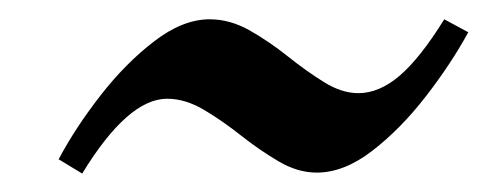

<svg xmlns="http://www.w3.org/2000/svg" viewBox="-20 -413 523 203"><path d="M475.1 -378.9Q457 -345.7 430.4 -311.3Q403.8 -276.9 373.8 -253.7Q343.8 -230.5 314.9 -230.5Q294.9 -230.5 274.9 -242.2Q254.9 -253.9 235.1 -269.5Q215.3 -285.2 195.6 -296.9Q175.8 -308.6 156.7 -308.6Q115.2 -308.6 66.9 -229.5L42 -244.6Q59.6 -277.8 86.2 -312Q112.8 -346.2 143.1 -369.4Q173.3 -392.6 201.7 -392.6Q223.1 -392.6 243.9 -380.9Q264.6 -369.1 284.2 -353.5Q303.7 -337.9 322.5 -326.2Q341.3 -314.5 358.9 -314.5Q380.9 -314.5 402.6 -333Q424.3 -351.6 449.7 -392.6Z"/></svg>

Font: Gentium Book Plus
Style: Italic
Weight: 400
Italic angle: -8°
Designer: Victor Gaultney, Annie Olsen, Iska Routamaa, Becca Hirsbrunner
Foundry: SIL International
Version: Version 6.101